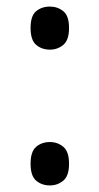

<svg xmlns="http://www.w3.org/2000/svg" viewBox="-20 -557 302 584"><path d="M132 -406Q107 -406 90 -420.5Q73 -435 73 -472Q73 -509 90 -523Q107 -537 132 -537Q155 -537 172.5 -523Q190 -509 190 -472Q190 -435 172.5 -420.5Q155 -406 132 -406ZM132 7Q107 7 90 -7.5Q73 -22 73 -59Q73 -96 90 -110.5Q107 -125 132 -125Q155 -125 172.5 -110.5Q190 -96 190 -59Q190 -22 172.5 -7.5Q155 7 132 7Z"/></svg>

Font: Noto Serif Khmer SemiCondensed
Style: Regular
Weight: 400
Width: 4
Designer: Danh Hong and the Monotype Design Team
Foundry: Monotype Imaging Inc.
Version: Version 2.004